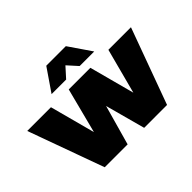

<svg xmlns="http://www.w3.org/2000/svg" viewBox="-164 -1037 1305 1305"><g transform="rotate(-45 488.5 -384.5)"><path d="M489 -679 554 -607H694L583 -769H395L284 -607H424ZM770 -547 684 -221 597 -547H389L305 -221L218 -547H-10L188 0H408L489 -288L567 0H787L987 -547Z"/></g></svg>

Font: Montserrat arm Black
Style: Regular
Weight: 900
Designer: Julieta Ulanovsky
Foundry: Julieta Ulanovsky
Version: Version 6.000;PS 006.000;hotconv 1.0.88;makeotf.lib2.5.64775